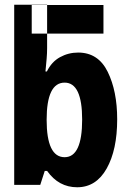

<svg xmlns="http://www.w3.org/2000/svg" viewBox="-20 -781 540 811"><path d="M114 -639V-760H417V-639ZM306 10Q386 10 430.5 -69Q475 -148 475 -277Q475 -396 435 -477.5Q395 -559 310 -559Q269 -559 233.5 -539.5Q198 -520 178 -479H172Q175 -510 177 -533Q179 -556 179 -578V-761H40V0H150L169 -59H179Q228 10 306 10ZM253 -117Q177 -117 177 -275Q177 -432 253 -432Q327 -432 327 -276Q327 -117 253 -117Z"/></svg>

Font: Noto Sans Mono Condensed Extra
Style: Regular
Weight: 800
Width: 3
Designer: Monotype Design Team
Foundry: Monotype Imaging Inc.
Version: Version 1.900